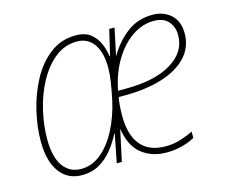

<svg xmlns="http://www.w3.org/2000/svg" viewBox="-83 -648 903 768"><g transform="rotate(-15 369.0 -263.5)"><path d="M169 10Q109 10 76 -36Q43 -82 43 -163Q43 -223 58.5 -288.5Q74 -354 104.5 -410.5Q135 -467 181 -502Q227 -537 287 -537Q326 -537 349 -518.5Q372 -500 383 -473Q394 -446 397 -421H399L424 -527H446L422 -414Q455 -470 500 -503.5Q545 -537 605 -537Q651 -537 681 -509.5Q711 -482 711 -433Q711 -375 673.5 -335Q636 -295 569 -274.5Q502 -254 414 -254H390Q387 -239 385.5 -218.5Q384 -198 384 -177Q384 -98 418.5 -56.5Q453 -15 521 -15Q555 -15 584.5 -24.5Q614 -34 636 -45V-19Q616 -7 584.5 1.5Q553 10 519 10Q458 10 416 -23.5Q374 -57 363 -130L335 0H314L337 -117H335Q319 -85 295.5 -55.5Q272 -26 240.5 -8Q209 10 169 10ZM172 -15Q217 -15 255 -46.5Q293 -78 320.5 -131.5Q348 -185 362 -249Q370 -288 375 -320Q380 -352 380 -379Q380 -442 355 -477Q330 -512 286 -512Q234 -512 194 -479.5Q154 -447 126 -395Q98 -343 84 -282Q70 -221 70 -164Q70 -91 97 -53Q124 -15 172 -15ZM426 -279Q548 -279 616 -321Q684 -363 684 -432Q684 -466 664 -489Q644 -512 603 -512Q557 -512 514.5 -483.5Q472 -455 440 -402.5Q408 -350 394 -279Z"/></g></svg>

Font: Noto Sans SemiCondensed Thin
Style: Italic
Weight: 100
Width: 4
Italic angle: -12°
Designer: Monotype Design Team
Foundry: Monotype Imaging Inc.
Version: Version 2.013; ttfautohint (v1.8.4.7-5d5b)